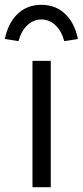

<svg xmlns="http://www.w3.org/2000/svg" viewBox="-65 -778 344 798"><path d="M70 0V-525H146V0ZM-45 -616Q-31 -683 8.5 -720.5Q48 -758 107 -758Q166 -758 205.5 -720.5Q245 -683 259 -616L202 -607Q191 -649 165.5 -673Q140 -697 107 -697Q74 -697 48.5 -673Q23 -649 12 -607Z"/></svg>

Font: Easer Grotesk Light
Style: Regular
Weight: 300
Designer: Boardeaser, Bonnie Shaver-Troup, Thomas Jockin
Foundry: Lexend
Version: Version 1.008;Glyphs 3.1.2 (3151)